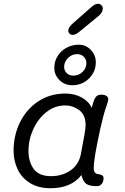

<svg xmlns="http://www.w3.org/2000/svg" viewBox="-20 -989 663 1018"><path d="M545 -428Q539 -414 529 -377Q512 -314 494.5 -223.5Q477 -133 477 -100Q477 -83 483 -74.5Q489 -66 505 -65Q517 -63 523 -58.5Q529 -54 529 -44Q529 -26 519.5 -14Q510 -2 494 -2Q454 -2 437 -14.5Q420 -27 412 -61Q357 9 249 9Q182 9 137.5 -19.5Q93 -48 72.5 -93.5Q52 -139 52 -189Q52 -272 86.5 -341.5Q121 -411 183.5 -452Q246 -493 326 -493Q376 -493 413.5 -472Q451 -451 466 -417L476 -450Q481 -467 490 -477Q499 -487 517 -487Q534 -487 544 -480.5Q554 -474 554 -464Q554 -458 550.5 -445.5Q547 -433 545 -428ZM434 -325Q434 -380 400 -405Q366 -430 326 -430Q271 -430 226.5 -395Q182 -360 156.5 -304Q131 -248 131 -189Q131 -132 158.5 -93.5Q186 -55 251 -55Q310 -55 354 -85.5Q398 -116 409 -173Q434 -300 434 -325ZM268 -630Q268 -663 285 -691Q302 -719 332 -735.5Q362 -752 397 -752Q436 -752 462 -724Q488 -696 488 -659Q488 -608 451.5 -572.5Q415 -537 363 -537Q323 -537 295.5 -564Q268 -591 268 -630ZM438 -655Q438 -674 424.5 -688Q411 -702 389 -702Q361 -702 340.5 -681.5Q320 -661 320 -635Q320 -615 333.5 -601.5Q347 -588 369 -588Q397 -588 417.5 -607.5Q438 -627 438 -655ZM342 -827Q342 -835 348 -844.5Q354 -854 364 -863L456 -944Q471 -958 480.5 -963.5Q490 -969 499 -969Q510 -969 517.5 -961.5Q525 -954 525 -943Q525 -922 500 -902L401 -821Q381 -804 366 -804Q356 -804 349 -810.5Q342 -817 342 -827Z"/></svg>

Font: Mali
Style: Italic
Weight: 400
Italic angle: -10°
Version: Version 1.000; ttfautohint (v1.6)